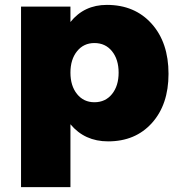

<svg xmlns="http://www.w3.org/2000/svg" viewBox="-20 -571 728 785"><path d="M66 194V-544H268V-481Q324 -551 417 -551Q531 -551 600 -474Q669 -397 669 -269Q669 -144 601.5 -68.5Q534 7 422 7Q326 7 268 -63V194ZM366 -153Q411 -153 438 -186.5Q465 -220 465 -274Q465 -328 438 -361.5Q411 -395 366 -395Q322 -395 295 -361.5Q268 -328 268 -274Q268 -220 295 -186.5Q322 -153 366 -153Z"/></svg>

Font: Trueno
Style: ExBd
Weight: 800
Designer: Julieta Ulanovsky
Foundry: Julieta Ulanovsky
Version: Version 3.001b